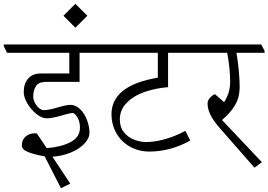

<svg xmlns="http://www.w3.org/2000/svg" viewBox="-49 -868 1413 1011"><path d="M186 -436Q154 -436 140 -414Q126 -392 126 -361Q126 -343 135 -326Q144 -309 157 -298.5Q170 -288 180 -288Q209 -288 261 -304Q264 -305 285.5 -310.5Q307 -316 321 -316Q349 -316 372.5 -293.5Q396 -271 409 -236.5Q422 -202 422 -170Q422 -139 395 -111Q368 -83 323 -64.5Q278 -46 227 -43L321 99L272 123L186 -45Q141 -52 103.5 -65.5Q66 -79 66 -102Q66 -132 86 -149Q106 -166 133 -166Q142 -166 146 -164L197 -88Q274 -94 323 -120Q372 -146 372 -196Q372 -226 360.5 -246.5Q349 -267 337 -273Q324 -273 303.5 -267.5Q283 -262 280 -261Q226 -245 197 -245Q171 -245 142.5 -268Q114 -291 95 -323.5Q76 -356 76 -383Q76 -428 99.5 -454.5Q123 -481 165 -481H316V-590H-12L-29 -624V-634H471L490 -601V-590H370V-437H186Z M411 -785 348 -722 285 -785 348 -848Z M999 -601V-590H836V-409Q771 -404 713 -384Q655 -364 618.5 -327Q582 -290 582 -239Q582 -198 604 -171Q626 -144 658.5 -132Q691 -120 721 -120Q762 -120 815.5 -134Q869 -148 927 -179L953 -128Q848 -70 738 -70Q680 -70 634 -96.5Q588 -123 563 -168Q538 -213 538 -266Q538 -418 782 -459V-590H462L445 -624V-634H980Z M1344 -590H1196Q1204 -546 1208.5 -495Q1213 -444 1213 -412Q1213 -354 1187.5 -312.5Q1162 -271 1120 -236L1330 -14L1291 15L1108 -194Q1073 -234 1058.5 -264.5Q1044 -295 1044 -323Q1044 -339 1056.5 -353Q1069 -367 1083 -372L1131 -330Q1148 -357 1155.5 -383Q1163 -409 1163 -440Q1163 -472 1158.5 -515Q1154 -558 1147 -590H965L948 -624V-634H1326L1344 -601Z"/></svg>

Font: Martel UltraLight
Style: Regular
Weight: 250
Designer: Dan Reynolds
Foundry: Dan Reynolds
Version: Version 1.001; ttfautohint (v1.1) -l 5 -r 5 -G 72 -x 0 -D la